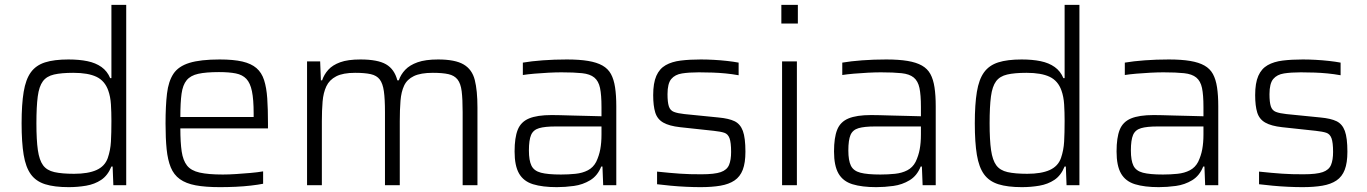

<svg xmlns="http://www.w3.org/2000/svg" viewBox="-20 -763 5630 791"><path d="M263 8Q204 8 166 -4Q128 -16 107 -45Q86 -74 77.5 -125Q69 -176 69 -255Q69 -333 77.5 -384.5Q86 -436 107 -465Q128 -494 165.5 -506Q203 -518 262 -518Q306 -518 340 -511Q374 -504 398 -487Q422 -470 434 -441H439V-743H500V0H447L444 -77H439Q424 -40 397 -22Q370 -4 335 2Q300 8 263 8ZM285 -47Q343 -47 377.5 -62.5Q412 -78 424 -112Q435 -144 437 -179.5Q439 -215 439 -265Q439 -301 437 -333Q435 -365 426 -390Q412 -430 377.5 -446.5Q343 -463 282 -463Q233 -463 202.5 -456Q172 -449 156.5 -428Q141 -407 135.5 -365.5Q130 -324 130 -255Q130 -186 136 -144.5Q142 -103 157.5 -82Q173 -61 204 -54Q235 -47 285 -47Z M886 8Q826 8 786 0.5Q746 -7 721 -25Q696 -43 683.5 -73.5Q671 -104 666.5 -148.5Q662 -193 662 -254Q662 -327 668 -377.5Q674 -428 694.5 -459Q715 -490 760.5 -504Q806 -518 885 -518Q942 -518 978.5 -509.5Q1015 -501 1036.5 -482.5Q1058 -464 1068 -433Q1078 -402 1081 -358Q1084 -314 1084 -255V-234H723Q723 -176 728.5 -139Q734 -102 750.5 -81Q767 -60 802.5 -52Q838 -44 898 -44Q923 -44 953 -46Q983 -48 1012 -50.5Q1041 -53 1064 -57V-6Q1044 -2 1014 1.5Q984 5 951 6.5Q918 8 886 8ZM1025 -263V-296Q1025 -353 1018 -387Q1011 -421 995 -438Q979 -455 951.5 -460.5Q924 -466 882 -466Q829 -466 797 -459Q765 -452 749 -432.5Q733 -413 728 -377Q723 -341 723 -281H1044Z M1245 0V-510H1299L1302 -432H1307Q1315 -456 1332.5 -475.5Q1350 -495 1381.5 -506.5Q1413 -518 1465 -518Q1536 -518 1570.5 -498Q1605 -478 1617 -432H1623Q1631 -456 1649.5 -475.5Q1668 -495 1700.5 -506.5Q1733 -518 1785 -518Q1855 -518 1890 -497.5Q1925 -477 1936 -433.5Q1947 -390 1947 -320V0H1886V-301Q1886 -355 1882 -387Q1878 -419 1865 -435.5Q1852 -452 1827.5 -457.5Q1803 -463 1763 -463Q1713 -463 1685 -449.5Q1657 -436 1645 -410.5Q1633 -385 1630 -348Q1627 -311 1627 -264V0H1566V-301Q1566 -355 1561.5 -387Q1557 -419 1544.5 -435.5Q1532 -452 1507.5 -457.5Q1483 -463 1443 -463Q1393 -463 1365 -448.5Q1337 -434 1324.5 -407.5Q1312 -381 1309 -344.5Q1306 -308 1306 -264V0Z M2274 8Q2215 8 2176 -4Q2137 -16 2118.5 -48Q2100 -80 2100 -139Q2100 -196 2113 -228.5Q2126 -261 2159.5 -275Q2193 -289 2253 -289Q2264 -289 2287 -288.5Q2310 -288 2340 -287Q2370 -286 2400.5 -285.5Q2431 -285 2458 -284V-322Q2458 -372 2452 -400.5Q2446 -429 2428.5 -443.5Q2411 -458 2378 -461.5Q2345 -465 2293 -465Q2270 -465 2240 -463.5Q2210 -462 2181.5 -459.5Q2153 -457 2134 -454V-505Q2169 -511 2216 -514.5Q2263 -518 2315 -518Q2367 -518 2403 -512Q2439 -506 2462 -493Q2485 -480 2497 -458Q2509 -436 2514 -403Q2519 -370 2519 -325V0H2465L2462 -77H2457Q2442 -39 2411.5 -20.5Q2381 -2 2344.5 3Q2308 8 2274 8ZM2291 -44Q2322 -44 2351 -47Q2380 -50 2402 -61.5Q2424 -73 2436 -96Q2448 -121 2453 -148Q2458 -175 2458 -209V-242H2269Q2225 -242 2201 -235Q2177 -228 2168 -207Q2159 -186 2159 -143Q2159 -102 2169.5 -80.5Q2180 -59 2208.5 -51.5Q2237 -44 2291 -44Z M2866 8Q2839 8 2806.5 6.5Q2774 5 2742.5 2Q2711 -1 2687 -4V-56Q2715 -53 2738 -51Q2761 -49 2782 -47.5Q2803 -46 2824 -45.5Q2845 -45 2870 -45Q2924 -45 2949.5 -54Q2975 -63 2983.5 -83.5Q2992 -104 2992 -137Q2992 -176 2985.5 -193.5Q2979 -211 2964 -216Q2949 -221 2921 -224L2782 -239Q2737 -244 2712.5 -258Q2688 -272 2679.5 -299.5Q2671 -327 2671 -371Q2671 -421 2684 -450.5Q2697 -480 2722.5 -494.5Q2748 -509 2784.5 -513.5Q2821 -518 2867 -518Q2892 -518 2920 -516.5Q2948 -515 2975 -512Q3002 -509 3023 -505V-453Q2995 -458 2969 -460.5Q2943 -463 2916 -464Q2889 -465 2859 -465Q2819 -465 2790 -460.5Q2761 -456 2745.5 -437.5Q2730 -419 2730 -375Q2730 -342 2735.5 -325Q2741 -308 2756.5 -302Q2772 -296 2800 -293L2940 -279Q2983 -275 3006.5 -263.5Q3030 -252 3040.5 -223.5Q3051 -195 3051 -138Q3051 -92 3040 -63.5Q3029 -35 3006 -19.5Q2983 -4 2948 2Q2913 8 2866 8Z M3199 -666V-743H3267V-666ZM3202 0V-510H3263V0Z M3590 8Q3531 8 3492 -4Q3453 -16 3434.5 -48Q3416 -80 3416 -139Q3416 -196 3429 -228.5Q3442 -261 3475.5 -275Q3509 -289 3569 -289Q3580 -289 3603 -288.5Q3626 -288 3656 -287Q3686 -286 3716.5 -285.5Q3747 -285 3774 -284V-322Q3774 -372 3768 -400.5Q3762 -429 3744.5 -443.5Q3727 -458 3694 -461.5Q3661 -465 3609 -465Q3586 -465 3556 -463.5Q3526 -462 3497.5 -459.5Q3469 -457 3450 -454V-505Q3485 -511 3532 -514.5Q3579 -518 3631 -518Q3683 -518 3719 -512Q3755 -506 3778 -493Q3801 -480 3813 -458Q3825 -436 3830 -403Q3835 -370 3835 -325V0H3781L3778 -77H3773Q3758 -39 3727.5 -20.5Q3697 -2 3660.5 3Q3624 8 3590 8ZM3607 -44Q3638 -44 3667 -47Q3696 -50 3718 -61.5Q3740 -73 3752 -96Q3764 -121 3769 -148Q3774 -175 3774 -209V-242H3585Q3541 -242 3517 -235Q3493 -228 3484 -207Q3475 -186 3475 -143Q3475 -102 3485.5 -80.5Q3496 -59 3524.5 -51.5Q3553 -44 3607 -44Z M4190 8Q4131 8 4093 -4Q4055 -16 4034 -45Q4013 -74 4004.5 -125Q3996 -176 3996 -255Q3996 -333 4004.5 -384.5Q4013 -436 4034 -465Q4055 -494 4092.5 -506Q4130 -518 4189 -518Q4233 -518 4267 -511Q4301 -504 4325 -487Q4349 -470 4361 -441H4366V-743H4427V0H4374L4371 -77H4366Q4351 -40 4324 -22Q4297 -4 4262 2Q4227 8 4190 8ZM4212 -47Q4270 -47 4304.5 -62.5Q4339 -78 4351 -112Q4362 -144 4364 -179.5Q4366 -215 4366 -265Q4366 -301 4364 -333Q4362 -365 4353 -390Q4339 -430 4304.5 -446.5Q4270 -463 4209 -463Q4160 -463 4129.5 -456Q4099 -449 4083.5 -428Q4068 -407 4062.5 -365.5Q4057 -324 4057 -255Q4057 -186 4063 -144.5Q4069 -103 4084.5 -82Q4100 -61 4131 -54Q4162 -47 4212 -47Z M4754 8Q4695 8 4656 -4Q4617 -16 4598.5 -48Q4580 -80 4580 -139Q4580 -196 4593 -228.5Q4606 -261 4639.5 -275Q4673 -289 4733 -289Q4744 -289 4767 -288.5Q4790 -288 4820 -287Q4850 -286 4880.5 -285.5Q4911 -285 4938 -284V-322Q4938 -372 4932 -400.5Q4926 -429 4908.5 -443.5Q4891 -458 4858 -461.5Q4825 -465 4773 -465Q4750 -465 4720 -463.5Q4690 -462 4661.5 -459.5Q4633 -457 4614 -454V-505Q4649 -511 4696 -514.5Q4743 -518 4795 -518Q4847 -518 4883 -512Q4919 -506 4942 -493Q4965 -480 4977 -458Q4989 -436 4994 -403Q4999 -370 4999 -325V0H4945L4942 -77H4937Q4922 -39 4891.5 -20.5Q4861 -2 4824.5 3Q4788 8 4754 8ZM4771 -44Q4802 -44 4831 -47Q4860 -50 4882 -61.5Q4904 -73 4916 -96Q4928 -121 4933 -148Q4938 -175 4938 -209V-242H4749Q4705 -242 4681 -235Q4657 -228 4648 -207Q4639 -186 4639 -143Q4639 -102 4649.5 -80.5Q4660 -59 4688.5 -51.5Q4717 -44 4771 -44Z M5346 8Q5319 8 5286.5 6.5Q5254 5 5222.5 2Q5191 -1 5167 -4V-56Q5195 -53 5218 -51Q5241 -49 5262 -47.5Q5283 -46 5304 -45.5Q5325 -45 5350 -45Q5404 -45 5429.5 -54Q5455 -63 5463.5 -83.5Q5472 -104 5472 -137Q5472 -176 5465.5 -193.5Q5459 -211 5444 -216Q5429 -221 5401 -224L5262 -239Q5217 -244 5192.5 -258Q5168 -272 5159.5 -299.5Q5151 -327 5151 -371Q5151 -421 5164 -450.5Q5177 -480 5202.5 -494.5Q5228 -509 5264.5 -513.5Q5301 -518 5347 -518Q5372 -518 5400 -516.5Q5428 -515 5455 -512Q5482 -509 5503 -505V-453Q5475 -458 5449 -460.5Q5423 -463 5396 -464Q5369 -465 5339 -465Q5299 -465 5270 -460.5Q5241 -456 5225.5 -437.5Q5210 -419 5210 -375Q5210 -342 5215.5 -325Q5221 -308 5236.5 -302Q5252 -296 5280 -293L5420 -279Q5463 -275 5486.5 -263.5Q5510 -252 5520.5 -223.5Q5531 -195 5531 -138Q5531 -92 5520 -63.5Q5509 -35 5486 -19.5Q5463 -4 5428 2Q5393 8 5346 8Z"/></svg>

Font: Saira Thin Light
Style: Regular
Weight: 300
Version: Version 1.101